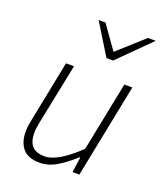

<svg xmlns="http://www.w3.org/2000/svg" viewBox="-137 -819 783 922"><g transform="rotate(20 254.5 -358.5)"><path d="M175 12Q114 12 87.5 -20.5Q61 -53 61 -105Q61 -123 63 -136Q65 -149 69 -170L131 -480H172L110 -176Q106 -155 104 -141.5Q102 -128 102 -114Q102 -70 122 -47.5Q142 -25 188 -25Q219 -25 261.5 -49.5Q304 -74 358 -126L429 -480H470L374 0H339L350 -78H346Q305 -40 262 -14Q219 12 175 12ZM305 -570 207 -729H242L325 -612H329L459 -729H499L339 -570Z"/></g></svg>

Font: Source Sans 3 ExtraLight Light
Style: Italic
Weight: 300
Italic angle: -11°
Version: Version 3.052;hotconv 1.1.0;makeotfexe 2.6.0